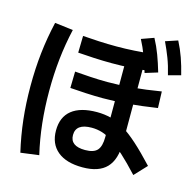

<svg xmlns="http://www.w3.org/2000/svg" viewBox="-122 -976 1127 1116"><g transform="rotate(15 441.5 -418.0)"><path d="M263.3 -163.3Q263.3 -244.4 315.6 -286.1Q367.8 -327.8 466.7 -327.8Q512.2 -327.8 551.7 -317.2Q591.1 -306.7 632.2 -281.7Q673.3 -256.7 722.2 -212.8Q771.1 -168.9 833.3 -102.2L764.4 -28.9Q707.8 -90 665 -128.9Q622.2 -167.8 588.3 -190.6Q554.4 -213.3 523.9 -222.8Q493.3 -232.2 461.1 -232.2Q365.6 -232.2 365.6 -163.3Q365.6 -96.7 455.6 -96.7Q507.8 -96.7 528.9 -120.6Q550 -144.4 550 -200V-682.2H657.8V-194.4Q657.8 -93.3 611.1 -44.4Q564.4 4.4 466.7 4.4Q368.9 4.4 316.1 -39.4Q263.3 -83.3 263.3 -163.3ZM271.1 -633.3 273.3 -734.4Q313.3 -731.1 368.9 -728.3Q424.4 -725.6 476.7 -725.6Q528.9 -725.6 582.8 -728.9Q636.7 -732.2 696.7 -738.9L697.8 -637.8Q637.8 -630 583.9 -627.2Q530 -624.4 475.6 -624.4Q424.4 -624.4 368.3 -627.2Q312.2 -630 271.1 -633.3ZM280 -423.3 282.2 -522.2Q321.1 -518.9 375 -515.6Q428.9 -512.2 478.9 -512.2Q553.3 -512.2 628.9 -518.9Q704.4 -525.6 798.9 -541.1L802.2 -442.2Q706.7 -427.8 630 -421.1Q553.3 -414.4 477.8 -414.4Q428.9 -414.4 374.4 -417.2Q320 -420 280 -423.3ZM674.4 -618.9Q657.8 -673.3 641.1 -717.8Q624.4 -762.2 602.2 -804.4L676.7 -831.1Q700 -787.8 717.2 -741.7Q734.4 -695.6 750 -642.2ZM808.9 -641.1Q795.6 -696.7 778.9 -740Q762.2 -783.3 741.1 -827.8L814.4 -852.2Q837.8 -806.7 853.9 -761.1Q870 -715.6 883.3 -661.1ZM96.7 15.6Q74.4 -80 63.9 -175Q53.3 -270 53.3 -374.4Q53.3 -480 63.9 -574.4Q74.4 -668.9 96.7 -765.6L206.7 -752.2Q185.6 -660 175.6 -567.2Q165.6 -474.4 165.6 -374.4Q165.6 -275.6 175.6 -182.2Q185.6 -88.9 206.7 1.1Z"/></g></svg>

Font: Paperlogy 6 SemiBold
Style: Regular
Weight: 600
Designer: redesigned by Lee Juim, glyphs from Gmarket Sans & Montserrat
Foundry: PT&
Version: Version 1.001